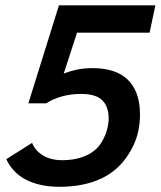

<svg xmlns="http://www.w3.org/2000/svg" viewBox="-20 -696 612 730"><path d="M512.2 -261.2Q512.2 -197.3 489 -146.7Q465.8 -96.2 428.2 -60.1Q389.6 -23.4 333.5 -4.6Q277.3 14.2 206.1 14.2Q165.5 14.2 133.1 6.6Q100.6 -1 75.4 -14.6Q50.3 -28.3 32.5 -47.9Q14.6 -67.4 3.9 -90.8L102.1 -152.8Q112.8 -124.5 142.3 -105.7Q171.9 -86.9 217.8 -86.9Q257.8 -86.9 292 -98.4Q326.2 -109.9 348.1 -131.8Q358.4 -142.1 366.7 -155.8Q375 -169.4 380.9 -184.6Q386.7 -199.7 389.9 -215.3Q393.1 -231 393.1 -245.1Q393.1 -291 368.7 -314.9Q344.2 -338.9 288.1 -338.9Q248 -338.9 213.6 -328.9Q179.2 -318.8 155.8 -303.2H87.9L204.1 -675.8H570.8L548.8 -571.8H272.9L222.2 -416Q244.6 -425.3 272.7 -431.2Q300.8 -437 333 -437Q374 -437 407.2 -426.8Q440.4 -416.5 463.9 -394.8Q487.3 -373 499.8 -339.8Q512.2 -306.6 512.2 -261.2Z"/></svg>

Font: Clear Sans Medium
Style: Italic
Weight: 500
Italic angle: -12°
Foundry: Intel Corporation
Version: Version 1.00